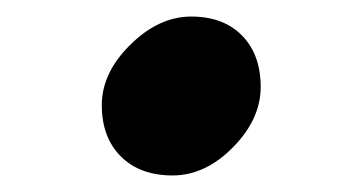

<svg xmlns="http://www.w3.org/2000/svg" viewBox="-20 -200 436 232"><path d="M211 -180Q250 -180 272.5 -157Q295 -134 295 -95Q295 -56 261.5 -22Q228 12 188.5 12Q149 12 126 -11Q103 -34 103 -73Q103 -112 137.5 -146Q172 -180 211 -180Z"/></svg>

Font: Laila
Style: Bold
Weight: 700
Designer: Hitesh Malaviya
Foundry: Indian Type Foundry
Version: Version 1.302;PS 1.0;hotconv 1.0.78;makeotf.lib2.5.61930; tt